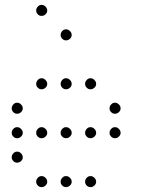

<svg xmlns="http://www.w3.org/2000/svg" viewBox="-20 -793 640 785"><path d="M149 -773Q141 -773 134.5 -766Q128 -759 128 -751V-749Q128 -741 134.5 -734.5Q141 -728 149 -728H151Q159 -728 166 -734.5Q173 -741 173 -749V-751Q173 -759 166 -766Q159 -773 151 -773ZM249 -673Q241 -673 234.5 -666Q228 -659 228 -651V-649Q228 -641 234.5 -634.5Q241 -628 249 -628H251Q259 -628 266 -634.5Q273 -641 273 -649V-651Q273 -659 266 -666Q259 -673 251 -673ZM149 -473Q141 -473 134.5 -466Q128 -459 128 -451V-449Q128 -441 134.5 -434.5Q141 -428 149 -428H151Q159 -428 166 -434.5Q173 -441 173 -449V-451Q173 -459 166 -466Q159 -473 151 -473ZM249 -473Q241 -473 234.5 -466Q228 -459 228 -451V-449Q228 -441 234.5 -434.5Q241 -428 249 -428H251Q259 -428 266 -434.5Q273 -441 273 -449V-451Q273 -459 266 -466Q259 -473 251 -473ZM349 -473Q341 -473 334.5 -466Q328 -459 328 -451V-449Q328 -441 334.5 -434.5Q341 -428 349 -428H351Q359 -428 366 -434.5Q373 -441 373 -449V-451Q373 -459 366 -466Q359 -473 351 -473ZM49 -373Q41 -373 34.5 -366Q28 -359 28 -351V-349Q28 -341 34.5 -334.5Q41 -328 49 -328H51Q59 -328 66 -334.5Q73 -341 73 -349V-351Q73 -359 66 -366Q59 -373 51 -373ZM449 -373Q441 -373 434.5 -366Q428 -359 428 -351V-349Q428 -341 434.5 -334.5Q441 -328 449 -328H451Q459 -328 466 -334.5Q473 -341 473 -349V-351Q473 -359 466 -366Q459 -373 451 -373ZM49 -273Q41 -273 34.5 -266Q28 -259 28 -251V-249Q28 -241 34.5 -234.5Q41 -228 49 -228H51Q59 -228 66 -234.5Q73 -241 73 -249V-251Q73 -259 66 -266Q59 -273 51 -273ZM149 -273Q141 -273 134.5 -266Q128 -259 128 -251V-249Q128 -241 134.5 -234.5Q141 -228 149 -228H151Q159 -228 166 -234.5Q173 -241 173 -249V-251Q173 -259 166 -266Q159 -273 151 -273ZM249 -273Q241 -273 234.5 -266Q228 -259 228 -251V-249Q228 -241 234.5 -234.5Q241 -228 249 -228H251Q259 -228 266 -234.5Q273 -241 273 -249V-251Q273 -259 266 -266Q259 -273 251 -273ZM349 -273Q341 -273 334.5 -266Q328 -259 328 -251V-249Q328 -241 334.5 -234.5Q341 -228 349 -228H351Q359 -228 366 -234.5Q373 -241 373 -249V-251Q373 -259 366 -266Q359 -273 351 -273ZM449 -273Q441 -273 434.5 -266Q428 -259 428 -251V-249Q428 -241 434.5 -234.5Q441 -228 449 -228H451Q459 -228 466 -234.5Q473 -241 473 -249V-251Q473 -259 466 -266Q459 -273 451 -273ZM49 -173Q41 -173 34.5 -166Q28 -159 28 -151V-149Q28 -141 34.5 -134.5Q41 -128 49 -128H51Q59 -128 66 -134.5Q73 -141 73 -149V-151Q73 -159 66 -166Q59 -173 51 -173ZM149 -73Q141 -73 134.5 -66Q128 -59 128 -51V-49Q128 -41 134.5 -34.5Q141 -28 149 -28H151Q159 -28 166 -34.5Q173 -41 173 -49V-51Q173 -59 166 -66Q159 -73 151 -73ZM249 -73Q241 -73 234.5 -66Q228 -59 228 -51V-49Q228 -41 234.5 -34.5Q241 -28 249 -28H251Q259 -28 266 -34.5Q273 -41 273 -49V-51Q273 -59 266 -66Q259 -73 251 -73ZM349 -73Q341 -73 334.5 -66Q328 -59 328 -51V-49Q328 -41 334.5 -34.5Q341 -28 349 -28H351Q359 -28 366 -34.5Q373 -41 373 -49V-51Q373 -59 366 -66Q359 -73 351 -73Z"/></svg>

Font: Doto Rounded Light
Style: Regular
Weight: 300
Monospace: yes
Version: Version 1.000